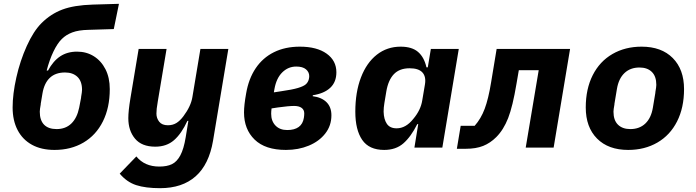

<svg xmlns="http://www.w3.org/2000/svg" viewBox="-20 -772 3640 1004"><path d="M46 -210Q46 -280 65.5 -367Q85 -454 120 -531.5Q155 -609 197 -651Q245 -699 306 -722Q367 -745 465 -748L602 -752L575 -620L444 -616Q391 -615 358 -602.5Q325 -590 303 -568Q280 -545 259.5 -502.5Q239 -460 224 -403H231Q258 -453 295 -477.5Q332 -502 383 -502Q432 -502 470.5 -478Q509 -454 531.5 -410Q554 -366 554 -306Q554 -209 518 -137Q482 -65 416.5 -26.5Q351 12 265 12Q196 12 147 -15Q98 -42 72 -92Q46 -142 46 -210ZM394 -209 404 -261V-264Q409 -292 409 -302Q409 -347 385 -370Q361 -393 320 -393Q270 -393 240.5 -365Q211 -337 202 -283L193 -229V-226Q188 -199 188 -188Q188 -143 210.5 -120Q233 -97 276 -97Q323 -97 353 -126Q383 -155 394 -209Z M606 136 693 46Q736 99 813 99Q853 99 879 86.5Q905 74 923 40.5Q941 7 951 -54L965 -140H960Q929 -73 890 -39Q851 -5 792 -5Q721 -5 686 -47Q651 -89 651 -154Q651 -192 662 -258L705 -516H851L805 -241L804 -234Q798 -202 798 -178Q798 -154 812.5 -135.5Q827 -117 858 -117Q883 -117 902 -128.5Q921 -140 939 -164Q978 -216 986 -264L1028 -516H1174L1094 -36Q1073 88 1003 150Q933 212 817 212Q741 212 692 196Q643 180 606 136Z M1256 -184Q1256 -222 1267 -283Q1280 -360 1317 -415Q1354 -470 1412.5 -499Q1471 -528 1548 -528Q1637 -528 1688 -491.5Q1739 -455 1739 -394Q1739 -343 1707 -313Q1675 -283 1616 -274L1615 -269Q1662 -263 1687.5 -237.5Q1713 -212 1713 -169Q1713 -115 1681 -74Q1649 -33 1595 -10.5Q1541 12 1475 12Q1367 12 1311.5 -42Q1256 -96 1256 -184ZM1569 -156Q1571 -168 1571 -179Q1571 -198 1557 -208Q1543 -218 1518 -218Q1490 -218 1432 -210L1400 -205Q1398 -189 1398 -177Q1398 -139 1420.5 -115.5Q1443 -92 1482 -92Q1520 -92 1542 -108Q1564 -124 1569 -156ZM1451 -295Q1508 -303 1538 -312Q1568 -321 1579.5 -331.5Q1591 -342 1595 -358Q1597 -366 1597 -374Q1597 -395 1580 -409.5Q1563 -424 1529 -424Q1487 -424 1456 -393.5Q1425 -363 1415 -306L1412 -289Z M2147 0 2167 -123H2162Q2129 -57 2089.5 -22.5Q2050 12 1989 12Q1910 12 1874 -40.5Q1838 -93 1838 -188Q1838 -290 1867.5 -367Q1897 -444 1950.5 -486Q2004 -528 2075 -528Q2134 -528 2166 -500.5Q2198 -473 2210 -420H2217L2233 -516H2379L2293 0ZM2141 -150Q2180 -196 2188 -247L2202 -330Q2209 -371 2189 -393Q2169 -415 2122 -415Q2069 -415 2039.5 -384Q2010 -353 2000 -293L1990 -233Q1986 -209 1986 -188Q1987 -148 2003 -124.5Q2019 -101 2054 -101Q2102 -101 2141 -150Z M2389 -114H2462Q2495 -151 2514.5 -203Q2534 -255 2548 -341L2577 -516H2961L2875 0H2729L2797 -405H2693L2681 -335Q2661 -215 2637 -154Q2613 -93 2575 -55Q2544 -24 2506.5 -9Q2469 6 2416 6H2369Z M3043 -210Q3043 -307 3079.5 -379Q3116 -451 3182.5 -489.5Q3249 -528 3335 -528Q3439 -528 3498 -468.5Q3557 -409 3557 -306Q3557 -209 3520.5 -137Q3484 -65 3417.5 -26.5Q3351 12 3265 12Q3161 12 3102 -47.5Q3043 -107 3043 -210ZM3394 -209 3407 -287V-290Q3412 -318 3412 -328Q3412 -373 3388.5 -396Q3365 -419 3324 -419Q3276 -419 3245.5 -390Q3215 -361 3206 -307L3193 -229V-226Q3188 -199 3188 -188Q3188 -143 3211.5 -120Q3235 -97 3276 -97Q3324 -97 3354.5 -126Q3385 -155 3394 -209Z"/></svg>

Font: iA Writer Mono V
Style: Regular
Weight: 400
Italic angle: -9.5°
Designer: Mike Abbink, Paul van der Laan, Pieter van Rosmalen
Foundry: Bold Monday
Version: Version 2.000